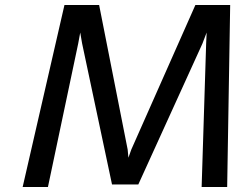

<svg xmlns="http://www.w3.org/2000/svg" viewBox="-20 -747 998 767"><path d="M70.5 0 237.5 -727H376L490 -149.5L493 -117L504.5 -149.5L760.5 -727H899.5L887.5 0H785.5L803.5 -572.5L805.5 -617L788.5 -572.5L532.5 -10H427.5L308 -573.5L300.5 -617L292.5 -573.5L171.5 0Z"/></svg>

Font: Expletus Sans Medium
Style: Italic
Weight: 500
Italic angle: -7°
Version: Version 7.500